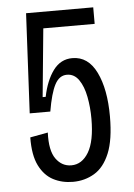

<svg xmlns="http://www.w3.org/2000/svg" viewBox="-50 -699 525 752"><g transform="rotate(-5 212.5 -323.0)"><path d="M207 14Q164 14 129.5 -4Q95 -22 74.5 -63Q54 -104 55 -174L125 -187Q122 -116 145.5 -83.5Q169 -51 206 -51Q248 -51 274 -94.5Q300 -138 300 -226Q300 -271 292 -312.5Q284 -354 266 -380Q248 -406 219 -406Q189 -406 171.5 -372.5Q154 -339 142 -268H61L81 -660H345V-595H143L117 -327H129Q142 -391 171 -430Q200 -469 246 -469Q308 -469 340.5 -402.5Q373 -336 373 -229Q373 -137 351 -84Q329 -31 291 -8.5Q253 14 207 14Z"/></g></svg>

Font: Bricolage Grotesque 12pt Condensed Light
Style: Regular
Weight: 300
Width: 3
Designer: Mathieu Triay
Foundry: Atelier Triay
Version: Version 1.001; ttfautohint (v1.8.4.7-5d5b);gftools[0.9.33.de